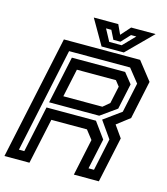

<svg xmlns="http://www.w3.org/2000/svg" viewBox="-136 -954 914 1050"><g transform="rotate(15 321.0 -429.0)"><path d="M-12 0 137 -700H568.5L649.5 -597L603.5 -380L530.5 -324L577.5 -257.5L522.5 0H381L425 -207.5L386 -257.5H184.5L129.5 0ZM55.5 -54H86L141.5 -316H421.5L486.5 -226.5L449.5 -54H480.5L519 -236L452.5 -330.5L550.5 -401.5L586.5 -570L526.5 -645.5H181ZM214.5 -399H435.5L472.5 -430L493.5 -528L469.5 -558.5H248.5ZM148 -347 205 -615H506.5L553 -557L522 -411.5L431.5 -347ZM346 -716 264 -858H402.5L427.5 -804L475.5 -858H614L472 -716ZM380 -751H450.5L515.5 -818H485.5L439 -768H399L374 -818H344Z"/></g></svg>

Font: Tourney Thin SemiBold
Style: Italic
Weight: 600
Italic angle: -12°
Version: Version 1.015